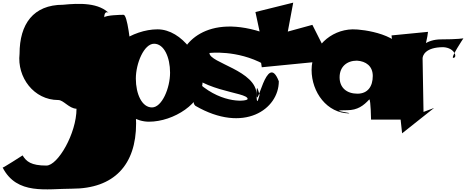

<svg xmlns="http://www.w3.org/2000/svg" viewBox="-175 -817 3527 1453"><path d="M-155 451C-47 661 178 611 370 611C688 611 855 431 855 117C855 61 816 -705 760 -705C734 -705 628 -702 614 -686C614 -732 639 -733 657 -709C578 -799 424 -793 302 -781C77 -781 -27 -635 -27 -410C-47 -232 81 -60 266 -60C306 -60 347 4 404 6C404 192 263 436 176 436C60 436 24 405 -4 359C-4 359 -156 457 -155 451Z M607 -288C607 -125 764 104 952 104C1140 104 1358 -37 1358 -200C1358 -363 1205 -595 1017 -595C829 -595 607 -451 607 -288ZM853 -222C853 -338 915 -486 991 -486C1067 -486 1112 -383 1112 -267C1112 -151 1051 -4 975 -4C899 -4 853 -106 853 -222Z M1187 -348C1304 -118 1699 -125 1699 -68C1699 -50 1513 -27 1333 -184C1333 -200 1259 -50 1304 -16C1670 196 1935 10 1935 -202C1843 -440 1767 46 1767 -112C1767 -250 1808 46 1808 -112V-100C1808 -238 1767 58 1767 -100C1767 -284 1410 -340 1410 -416C1410 -416 1619 -442 1823 -330C1823 -318 1897 -537 1846 -560C1378 -731 1187 -468 1187 -348Z M1758 -726 1824 -418 1778 -489 1806 -308 2325 -359 2189 -629 2003 -578 2044 -797Z M2183 -288C2183 -119 2300 41 2469 41H2452C2531 41 2283 17 2452 17C2531 17 2577 -18 2620 -65C2631 -58 2633 88 2633 88H2869L2882 -394C2882 -555 2571 -597 2493 -595C2324 -591 2183 -457 2183 -288ZM2395 -232C2395 -312 2450 -358 2526 -358C2594 -354 2646 -317 2646 -242C2646 -163 2608 -108 2530 -108C2449 -108 2395 -153 2395 -232Z M2788 -549 2868 192 3110 0 3030 30 3023 -375C3023 -395 3042 -460 3180 -460C3268 -455 3289 -379 3255 -379C3233 -379 3332 -527 3332 -527C3332 -527 3288 -519 3162 -519C3054 -519 2978 -456 3010 -402C3037 -402 3064 -562 3064 -576Z"/></svg>

Font: Chaingun
Style: Regular
Weight: 400
Version: Version 0.91